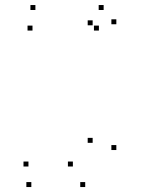

<svg xmlns="http://www.w3.org/2000/svg" viewBox="-20 -544 660 774"><path d="M323.5 210V190H303.5V210ZM449 60.8V40.8H429V60.8ZM449 -446.2V-466.2H429V-446.2ZM397.8 -503.7V-523.7H377.8V-503.7ZM122.7 -503.7V-523.7H102.7V-503.7ZM111 -420.8V-440.8H91V-420.8ZM378.7 -420.8V-440.8H358.7V-420.8ZM353.5 -442V-462H333.5V-442ZM353.5 31.8V11.8H333.5V31.8ZM273.8 127.2V107.2H253.8V127.2ZM94.7 127.2V107.2H74.7V127.2ZM106.3 210V190H86.3V210Z"/></svg>

Font: Monaspace Krypton Dots Var
Style: Regular
Weight: 400
Designer: Riley Cran and the Lettermatic Team
Version: Version 1.100 (Monaspace Krypton Dots)